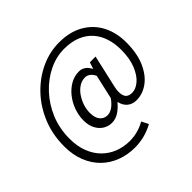

<svg xmlns="http://www.w3.org/2000/svg" viewBox="-191 -843 1196 1196"><g transform="rotate(-45 407.0 -245.0)"><path d="M352.1 154.3Q287.6 154.3 231.6 133.1Q175.7 111.9 134 71.3Q92.3 30.7 68.5 -28.6Q44.8 -87.9 44.8 -163.4Q44.8 -266.5 80.7 -353.8Q116.6 -441.2 178.3 -506.2Q239.9 -571.1 317.9 -607.4Q395.9 -643.8 480.4 -643.8Q574.8 -643.8 641.3 -605.3Q707.8 -566.9 742.4 -500.2Q776.9 -433.6 776.9 -348Q776.9 -250.2 747 -183.2Q717 -116.1 669.3 -81.7Q621.6 -47.3 567 -47.3Q531.6 -47.3 507.6 -67.5Q483.5 -87.8 476.3 -122.6H473.7Q451.1 -94.6 421.9 -75.3Q392.7 -55.9 359.5 -55.9Q328.8 -55.9 302.8 -71.7Q276.7 -87.5 260.4 -117.9Q244.1 -148.2 244.1 -191.2Q244.1 -235.7 259.2 -277.9Q274.4 -320.1 301.3 -354.1Q328.2 -388 363.6 -408.3Q399 -428.6 439.7 -428.6Q463 -428.6 481.6 -415.8Q500.2 -403 512.6 -378.4H514.6L528.4 -420.6H578.8L529.6 -204.3Q518.8 -157.6 530.1 -128.6Q541.3 -99.6 580.8 -99.6Q613.5 -99.6 646 -127.2Q678.4 -154.7 700.2 -208.3Q721.9 -262 721.9 -338.3Q721.9 -392.8 707.2 -439Q692.4 -485.3 662 -519.9Q631.6 -554.6 584.7 -573.9Q537.8 -593.3 473.5 -593.3Q404.8 -593.3 338.9 -561.4Q272.9 -529.5 219.5 -472.5Q166 -415.5 134.1 -339.4Q102.2 -263.2 102.2 -173.7Q102.2 -106.7 122.1 -55.2Q142.1 -3.7 177.3 31.4Q212.5 66.6 259.1 84.5Q305.7 102.5 358.4 102.5Q395 102.5 429.3 93Q463.6 83.5 493.5 66.3L516.5 111.7Q476.3 133.7 435 144Q393.7 154.3 352.1 154.3ZM373.1 -108.9Q395.2 -108.9 417.7 -123.8Q440.2 -138.7 462.9 -170.4L499.2 -330.6Q486.1 -356.3 471.2 -365.9Q456.3 -375.6 440.1 -375.6Q410.6 -375.6 386 -359.1Q361.4 -342.7 343.3 -316Q325.2 -289.4 315.2 -258.6Q305.3 -227.8 305.3 -198.5Q305.3 -153.3 324.5 -131.1Q343.8 -108.9 373.1 -108.9Z"/></g></svg>

Font: Source Sans Variable
Style: Italic
Weight: 200
Italic angle: -11°
Designer: Paul D. Hunt
Foundry: Adobe Systems Incorporated
Version: Version 3.006;hotconv 1.0.111;makeotfexe 2.5.65597